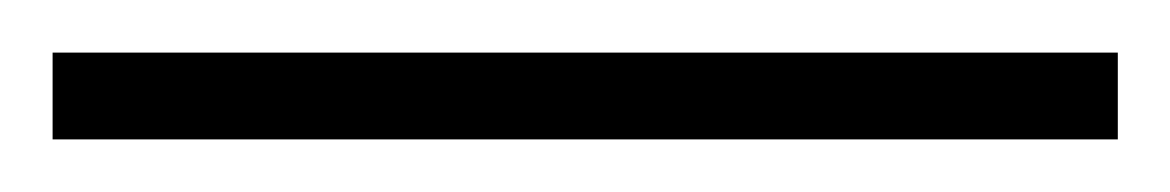

<svg xmlns="http://www.w3.org/2000/svg" viewBox="-22 70 445 73"><path d="M403 123H-2V90H403Z"/></svg>

Font: Noto Sans Lao Condensed ExtraLight
Style: Regular
Weight: 200
Width: 3
Designer: Monotype Design Team
Foundry: Monotype Imaging Inc.
Version: Version 2.003; ttfautohint (v1.8.4.7-5d5b)